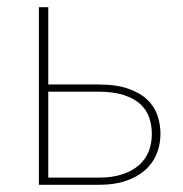

<svg xmlns="http://www.w3.org/2000/svg" viewBox="-20 -513 508 533"><path d="M255 -20Q292.5 -20 320 -29.2Q347.5 -38.5 365.8 -54.5Q384 -70.5 392.8 -92.8Q401.5 -115 401.5 -141Q401.5 -165.5 394 -187Q386.5 -208.5 369.2 -224.2Q352 -240 323.2 -249.2Q294.5 -258.5 252 -258.5H114V-20ZM252 -278.5Q302.5 -278.5 336 -266.8Q369.5 -255 389.2 -236Q409 -217 417.2 -192.2Q425.5 -167.5 425.5 -142Q425.5 -111.5 414.8 -85.5Q404 -59.5 382.5 -40.5Q361 -21.5 329.2 -10.8Q297.5 0 255 0H88V-493H114V-278.5Z"/></svg>

Font: Lato ExtraLight
Style: Regular
Weight: 275
Designer: Lukasz Dziedzic with Adam Twardoch and Botio Nikoltchev
Foundry: tyPoland Lukasz Dziedzic
Version: Version 2.015; 2015-08-06; http://www.latofonts.com/